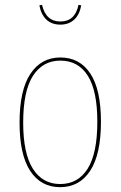

<svg xmlns="http://www.w3.org/2000/svg" viewBox="-20 -766 499 795"><path d="M398 -262Q398 -127 353.5 -59Q309 9 229 9Q149 9 105 -58.5Q61 -126 61 -258Q61 -393 106 -460.5Q151 -528 230 -528Q310 -528 354 -461.5Q398 -395 398 -262ZM76 -258Q76 -131 116 -67.5Q156 -4 229 -4Q303 -4 343 -67.5Q383 -131 383 -262Q383 -390 343.5 -452.5Q304 -515 230 -515Q157 -515 116.5 -452Q76 -389 76 -258ZM143 -744 154 -746Q170 -677 230 -677Q291 -677 305 -746L316 -744Q310 -706 287.5 -685Q265 -664 230 -664Q194 -664 172 -685Q150 -706 143 -744Z"/></svg>

Font: Fira Sans Compressed Hair
Style: Regular
Weight: 100
Width: 1
Designer: bBox Type GmbH & Carrois Corporate GbR & Edenspiekermann AG
Foundry: bBox Type GmbH & Carrois Corporate GbR & Edenspiekermann AG
Version: Version 4.301